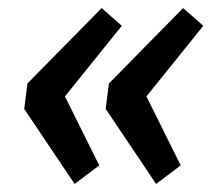

<svg xmlns="http://www.w3.org/2000/svg" viewBox="-20 -508 535 476"><path d="M232 -488 282 -444 141 -269 226 -98 165 -52 40 -238 48 -301ZM434 -488 484 -444 343 -269 428 -98 367 -52 242 -238 250 -301Z"/></svg>

Font: Bitter Pro SemiBold
Style: Italic
Weight: 600
Italic angle: -9°
Designer: Sol Matas, and Bitter project Authors
Foundry: Sol Matas
Version: Version 1.010